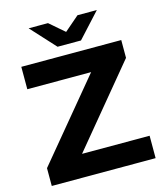

<svg xmlns="http://www.w3.org/2000/svg" viewBox="-130 -997 930 1093"><g transform="rotate(-15 335.5 -450.5)"><path d="M38 0V-105L471 -627L491 -568H46V-700H635V-595L203 -73L183 -132H650V0ZM275 -757 143 -901H257L395 -782H293L431 -901H545L413 -757Z"/></g></svg>

Font: MOST Montserrat
Style: Bold
Weight: 700
Designer: Julieta Ulanovsky
Foundry: Julieta Ulanovsky
Version: Version 8.000;March 11, 2024;FontCreator 15.0.0.2926 64-bit